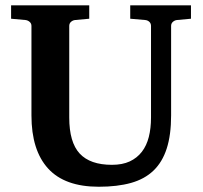

<svg xmlns="http://www.w3.org/2000/svg" viewBox="-20 -691 769 727"><path d="M649.9 -615.2Q641.6 -614.3 634.8 -608.4Q627.9 -602.5 627.9 -592.8V-253.9Q627.9 -180.2 611.3 -128.7Q594.7 -77.1 561 -44.9Q527.3 -12.7 475.8 1.7Q424.3 16.1 354 16.1Q225.1 16.1 162.1 -53Q99.1 -122.1 99.1 -253.9V-592.8Q99.1 -602.5 92 -608.4Q85 -614.3 76.2 -615.2L22 -620.1V-670.9H317.9V-620.1L264.2 -615.2Q255.9 -614.3 249 -608.4Q242.2 -602.5 242.2 -592.8V-246.1Q242.2 -152.3 281.7 -109.6Q321.3 -66.9 403.8 -66.9Q443.4 -66.9 471.2 -79.8Q499 -92.8 517.1 -116.2Q535.2 -139.6 543.5 -172.6Q551.8 -205.6 551.8 -246.1V-592.8Q551.8 -602.5 545.4 -608.4Q539.1 -614.3 529.8 -615.2L473.1 -620.1V-670.9H703.1V-620.1Z"/></svg>

Font: Charis SIL CyrE
Style: Bold
Weight: 700
Foundry: SIL International
Version: Version 5.000